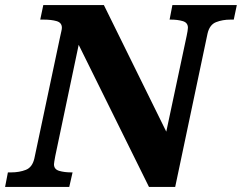

<svg xmlns="http://www.w3.org/2000/svg" viewBox="-44 -734 950 754"><path d="M-24 0 -13 -57H0Q32 -57 57.5 -67Q83 -77 91 -112L192 -589Q195 -603 197 -611.5Q199 -620 199 -625Q199 -645 178.5 -651Q158 -657 127 -657H114L126 -714H364L609 -217L689 -593Q691 -603 692.5 -611.5Q694 -620 694 -625Q694 -645 674 -651Q654 -657 627 -657H622L633 -714H886L874 -657H861Q830 -657 804.5 -647Q779 -637 771 -602L644 0H541L265 -558L173 -121Q168 -94 168 -89Q168 -69 188.5 -63Q209 -57 236 -57H241L228 0Z"/></svg>

Font: Noto Serif ExtraBold
Style: Italic
Weight: 800
Italic angle: -12°
Designer: Monotype Design Team
Foundry: Monotype Imaging Inc.
Version: Version 2.013